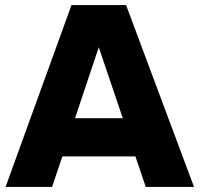

<svg xmlns="http://www.w3.org/2000/svg" viewBox="-20 -740 790 760"><path d="M557 0H748L479 -720H263L2 0H186L227 -121H516ZM277 -272 371 -553 466 -272Z"/></svg>

Font: Aspekta 800
Style: Regular
Weight: 800
Designer: Ivo Dolenc
Version: Version 2.000